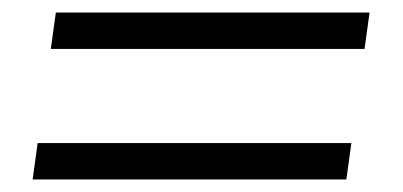

<svg xmlns="http://www.w3.org/2000/svg" viewBox="-20 -406 642 306"><path d="M61 -328 69 -386H569L561 -328ZM32 -120 40 -178H540L532 -120Z"/></svg>

Font: Chivo Medium Thin
Style: Italic
Weight: 250
Italic angle: -8.05°
Version: Version 2.002